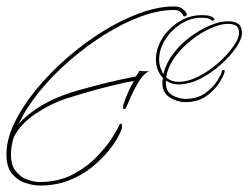

<svg xmlns="http://www.w3.org/2000/svg" viewBox="-20 -567 771 596"><path d="M412 -347Q419 -346 428.5 -346Q438 -346 443 -346Q428 -340 414 -318.5Q400 -297 389 -273Q378 -249 371 -232Q370 -228 365.5 -228.5Q361 -229 362 -235Q362 -241 368.5 -258Q375 -275 383 -292Q391 -309 396 -315Q387 -315 360.5 -309Q334 -303 301 -294.5Q268 -286 236.5 -276.5Q205 -267 185 -261Q139 -246 92 -215Q45 -184 23 -142Q14 -113 14 -88Q14 -54 29.5 -35Q45 -16 66 -9Q87 -2 102 -2Q161 -2 205 -25Q249 -48 280 -80Q311 -112 328.5 -140Q346 -168 350 -178Q353 -185 356 -183Q359 -181 359 -173Q358 -164 347 -143Q336 -122 315 -96.5Q294 -71 263.5 -46.5Q233 -22 192.5 -6.5Q152 9 103 9Q85 9 60.5 1.5Q36 -6 18 -27Q0 -48 0 -88Q0 -134 24.5 -185Q49 -236 91 -287.5Q133 -339 186 -385.5Q239 -432 297.5 -468.5Q356 -505 413.5 -526Q471 -547 520 -547Q538 -547 547.5 -539Q557 -531 559 -526Q562 -519 555.5 -516.5Q549 -514 547 -523Q544 -526 538.5 -531Q533 -536 520 -536Q472 -536 416.5 -515.5Q361 -495 304.5 -459.5Q248 -424 195.5 -378.5Q143 -333 102 -282.5Q61 -232 38 -182Q59 -207 96.5 -231.5Q134 -256 178 -272Q196 -279 226 -287.5Q256 -296 289.5 -304.5Q323 -313 352.5 -319.5Q382 -326 400 -329Q408 -336 412 -347ZM606 -520Q624 -520 632.5 -517Q641 -514 642 -512Q647 -508 645 -505.5Q643 -503 640 -503Q638 -503 637 -504Q635 -506 628.5 -509Q622 -512 605 -512Q571 -512 541 -492.5Q511 -473 492.5 -443.5Q474 -414 474 -382Q474 -369 478 -357.5Q482 -346 487 -337Q495 -370 517.5 -400Q540 -430 570.5 -452.5Q601 -475 632 -488Q663 -501 687 -501Q708 -501 719.5 -493Q731 -485 731 -464Q731 -446 713 -419.5Q695 -393 665.5 -366.5Q636 -340 601.5 -322.5Q567 -305 534 -305Q513 -305 495 -317V-310Q495 -282 515.5 -271Q536 -260 555 -260Q592 -260 616.5 -277.5Q641 -295 654 -315.5Q667 -336 668 -343Q669 -350 674 -350Q679 -350 677 -343Q675 -333 661 -310.5Q647 -288 621 -269Q595 -250 555 -250Q530 -250 507 -264.5Q484 -279 484 -310Q484 -315 484.5 -318Q485 -321 486 -325Q476 -335 470 -349.5Q464 -364 464 -383Q464 -416 483.5 -447.5Q503 -479 535.5 -499.5Q568 -520 606 -520ZM496 -327Q511 -313 534 -313Q564 -313 597 -330Q630 -347 658 -372Q686 -397 704 -422.5Q722 -448 722 -464Q722 -482 712.5 -487.5Q703 -493 687 -493Q665 -493 634.5 -479.5Q604 -466 574.5 -443Q545 -420 523 -390Q501 -360 496 -327Z"/></svg>

Font: Kapakana Light
Style: Regular
Weight: 300
Designer: Kyosuke Nagai
Version: Version 1.000